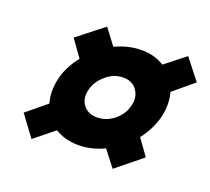

<svg xmlns="http://www.w3.org/2000/svg" viewBox="-98 -795 859 784"><g transform="rotate(20 332.0 -403.0)"><path d="M445.8 -402.8Q456.1 -442.9 435.1 -471.2Q416 -499 376 -499Q335.4 -499 303.2 -471.2Q267.1 -440.9 258.8 -402.8Q248.5 -364.7 269 -336.9Q289.6 -309.1 329.1 -309.1Q368.7 -309.1 402.8 -335.9Q437 -364.3 445.8 -402.8ZM594.2 -671.9 664.1 -583 576.2 -509.8Q590.3 -459.5 577.1 -402.8Q562.5 -344.7 522.9 -293.9L573.2 -224.1L461.9 -133.8L408.2 -203.1Q352.5 -176.8 296.9 -176.8Q238.3 -176.8 194.8 -204.1L108.9 -134.8L42 -225.1L127.9 -295.9Q113.8 -344.7 127 -402.8Q139.6 -457 181.2 -509.8L128.9 -583L242.2 -671.9L293.9 -603Q350.6 -629.9 408.2 -629.9Q465.3 -629.9 506.8 -603Z"/></g></svg>

Font: Sinkin Sans 700 Bold Italic
Style: Bold Italic
Weight: 700
Italic angle: -112°
Designer: Keith Bates
Foundry: K-Type
Version: Sinkin Sans (version 1.0)  by Keith Bates   •   © 2014   www